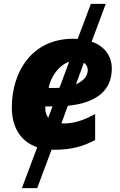

<svg xmlns="http://www.w3.org/2000/svg" viewBox="-20 -763 619 991"><path d="M172 -3 93 208H172L246 10H260C356 10 412 -10 471 -40V-174C414 -144 367 -126 311 -126H297L330 -217C487 -233 557 -302 557 -409C557 -475 519 -525 453 -548L526 -743H449L381 -562C374 -562 366 -563 358 -563C143 -563 41 -390 41 -209C41 -105 87 -32 172 -3ZM250 -309H231C241 -364 282 -426 337 -444L287 -310C275 -309 263 -309 250 -309ZM372 -328 413 -439C427 -430 433 -416 433 -401C433 -375 416 -347 372 -328ZM229 -155C219 -168 214 -185 214 -202V-214H251Z"/></svg>

Font: Noto Sans Black
Style: Italic
Weight: 900
Italic angle: -12°
Designer: Monotype Design Team
Foundry: Monotype Imaging Inc.
Version: Version 2.013